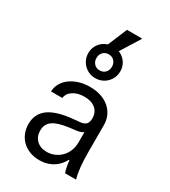

<svg xmlns="http://www.w3.org/2000/svg" viewBox="-234 -1088 1068 1209"><g transform="rotate(30 300.0 -483.5)"><path d="M411.8 -384.6Q411.8 -356.8 398.7 -342.8Q385.6 -328.8 357.2 -326.2L307.4 -321.4Q192.2 -310.4 136.5 -269.5Q80.8 -228.6 80.8 -154.2Q80.8 -117.8 93.5 -87.6Q106.2 -57.4 128.9 -35.7Q151.6 -14 183.3 -2Q215 10 252.8 10Q295.6 10 330.3 -5.5Q365 -21 389.4 -49.1Q413.8 -77.2 427.3 -116.8Q440.8 -156.4 440.8 -205.6L388.4 -85.6H418.4Q420.8 -59 425.2 -37.9Q429.6 -16.8 435.8 0H515.8Q505.2 -35.4 500.5 -82.5Q495.8 -129.6 495.8 -193V-384.4Q495.8 -421.6 481.7 -452.1Q467.6 -482.6 442.1 -504.4Q416.6 -526.2 381 -538.1Q345.4 -550 301.4 -550Q259 -550 223.2 -538.9Q187.4 -527.8 160.6 -508.3Q133.8 -488.8 118.1 -461.4Q102.4 -434 101.2 -402H183.4Q187.6 -436.2 220.3 -457.5Q253 -478.8 301.2 -478.8Q352.8 -478.8 382.3 -453.7Q411.8 -428.6 411.8 -384.6ZM411.8 -313V-210Q411.8 -177.8 400.7 -150.1Q389.6 -122.4 370.2 -102.2Q350.8 -82 324.2 -70.3Q297.6 -58.6 267.6 -58.6Q221 -58.6 193.2 -85.2Q165.4 -111.8 165.4 -155.6Q165.4 -202.8 201.2 -227.8Q237 -252.8 316.2 -262.6L363.8 -268.4Q404 -273.4 423 -295Q442 -316.6 442 -359.8ZM183.8 -729.2Q183.8 -704.9 192.8 -683.8Q201.8 -662.8 217.8 -646.9Q233.7 -631 254.7 -622.2Q275.6 -613.4 300 -613.4Q324.3 -613.4 345.4 -622.2Q366.4 -631 382.3 -646.9Q398.2 -662.8 407.2 -683.8Q416.2 -704.9 416.2 -729.2Q416.2 -753.1 407.4 -773.8Q398.6 -794.4 382.6 -809.9Q366.7 -825.5 345.7 -834Q324.8 -842.6 300.2 -842.6Q275.6 -842.6 254.4 -834Q233.2 -825.4 217.3 -809.9Q201.4 -794.4 192.6 -773.8Q183.8 -753.1 183.8 -729.2ZM300 -669.6Q275.2 -669.6 259.5 -686.1Q243.8 -702.6 243.8 -728Q243.8 -753.4 259.5 -769.9Q275.2 -786.4 300 -786.4Q324.8 -786.4 340.5 -769.9Q356.2 -753.4 356.2 -728Q356.2 -702.6 340.5 -686.1Q324.8 -669.6 300 -669.6ZM432.8 -977H321.8L244.6 -792H317.6Z"/></g></svg>

Font: CommitMonoV143 ExtLt
Style: Regular
Weight: 200
Monospace: yes
Designer: Eigil Nikolajsen
Foundry: Eigil Nikolajsen
Version: Version 1.143